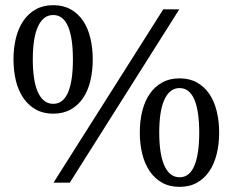

<svg xmlns="http://www.w3.org/2000/svg" viewBox="-20 -707 900 743"><path d="M262.2 -477.1Q262.2 -516.6 257.8 -548.3Q253.4 -580.1 244.4 -602.3Q235.4 -624.5 220.9 -636.7Q206.5 -648.9 186 -648.9Q165.5 -648.9 150.6 -636.7Q135.7 -624.5 126 -602.3Q116.2 -580.1 111.6 -548.3Q106.9 -516.6 106.9 -477.1Q106.9 -437.5 111.6 -405.8Q116.2 -374 126 -351.8Q135.7 -329.6 150.6 -317.4Q165.5 -305.2 186 -305.2Q206.5 -305.2 220.9 -317.4Q235.4 -329.6 244.4 -351.8Q253.4 -374 257.8 -405.8Q262.2 -437.5 262.2 -477.1ZM751 -193.8Q751 -233.4 746.6 -265.1Q742.2 -296.9 733.2 -319.3Q724.1 -341.8 709.7 -354Q695.3 -366.2 674.8 -366.2Q654.8 -366.2 639.9 -354Q625 -341.8 615.2 -319.3Q605.5 -296.9 600.8 -265.1Q596.2 -233.4 596.2 -193.8Q596.2 -154.3 600.8 -122.6Q605.5 -90.8 615.2 -68.1Q625 -45.4 639.9 -33.2Q654.8 -21 674.8 -21Q695.3 -21 709.7 -33.2Q724.1 -45.4 733.2 -68.1Q742.2 -90.8 746.6 -122.6Q751 -154.3 751 -193.8ZM338.9 -477.1Q338.9 -432.1 329.6 -393.8Q320.3 -355.5 301.3 -327.4Q282.2 -299.3 253.4 -283.2Q224.6 -267.1 186 -267.1Q147.5 -267.1 118.7 -283.2Q89.8 -299.3 70.6 -327.4Q51.3 -355.5 41.7 -393.8Q32.2 -432.1 32.2 -477.1Q32.2 -521.5 41.7 -560.1Q51.3 -598.6 70.6 -626.7Q89.8 -654.8 118.7 -670.9Q147.5 -687 186 -687Q224.6 -687 253.4 -670.9Q282.2 -654.8 301.3 -626.7Q320.3 -598.6 329.6 -560.1Q338.9 -521.5 338.9 -477.1ZM250 0H187L611.8 -670.9H673.8ZM828.1 -193.8Q828.1 -149.4 818.6 -111.1Q809.1 -72.8 790 -44.4Q771 -16.1 742.2 0Q713.4 16.1 674.8 16.1Q636.2 16.1 607.4 0Q578.6 -16.1 559.3 -44.4Q540 -72.8 530.5 -111.1Q521 -149.4 521 -193.8Q521 -238.3 530.5 -276.9Q540 -315.4 559.3 -343.5Q578.6 -371.6 607.4 -387.7Q636.2 -403.8 674.8 -403.8Q713.4 -403.8 742.2 -387.7Q771 -371.6 790 -343.5Q809.1 -315.4 818.6 -276.9Q828.1 -238.3 828.1 -193.8Z"/></svg>

Font: BabelStone Ogham Stemless
Style: Regular
Weight: 400
Designer: Andrew West
Foundry: BabelStone
Version: Version 2.02 March 14, 2022